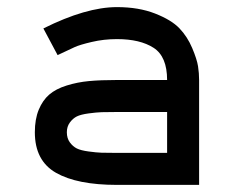

<svg xmlns="http://www.w3.org/2000/svg" viewBox="-20 -520 658 540"><path d="M309 0Q197 0 137.5 -34Q78 -68 78 -148Q78 -185 89 -211.5Q100 -238 118.5 -254Q137 -270 167.5 -279.5Q198 -289 230.5 -292Q263 -295 309 -295H450Q450 -361 412 -385.5Q374 -410 309 -410Q272 -410 238 -402Q204 -394 190 -387.5Q176 -381 142 -365L102 -440Q222 -500 309 -500Q370 -500 416 -482Q462 -464 484.5 -440.5Q507 -417 520.5 -385Q534 -353 537 -333.5Q540 -314 540 -295V0ZM309 -90H450V-205H309Q281 -205 266 -204.5Q251 -204 229 -201Q207 -198 196 -192.5Q185 -187 176.5 -175.5Q168 -164 168 -148Q168 -131 176.5 -119.5Q185 -108 196 -102.5Q207 -97 229 -94Q251 -91 265.5 -90.5Q280 -90 309 -90Z"/></svg>

Font: Hermit
Style: Regular
Weight: 400
Designer: Pablo Caro
Version: Version 2.000;PS 002.000;hotconv 1.0.88;makeotf.lib2.5.64775